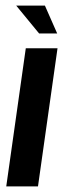

<svg xmlns="http://www.w3.org/2000/svg" viewBox="-20 -668 229 688"><path d="M2.4 0 72.4 -495H186.1L116.1 0ZM120.1 -548.1 38 -648H140.9L184.9 -548.1Z"/></svg>

Font: Alumni Sans SC Thin
Style: Italic
Weight: 100
Italic angle: -8°
Designer: Robert E. Leuschke
Foundry: Robert E. Leuschke
Version: Version 1.016